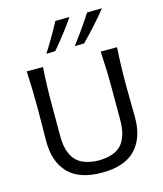

<svg xmlns="http://www.w3.org/2000/svg" viewBox="-139 -1071 1008 1185"><g transform="rotate(-15 365.0 -479.0)"><path d="M279.3 -788.1 221.7 -786.6Q280.3 -877 327.6 -967.8L418.5 -969.2Q363.3 -887.7 279.3 -788.1ZM463.9 -788.1 403.3 -786.6Q478 -885.7 530.8 -967.8L626 -969.2Q561.5 -888.2 463.9 -788.1ZM365.7 11.2Q220.7 11.2 150.9 -61.3Q81.1 -133.8 81.1 -265.1Q81.1 -280.8 82 -354.5Q83 -428.2 83 -474.6Q83 -597.2 76.7 -712.9H180.7Q172.9 -596.2 172.9 -474.6V-273.9Q172.9 -171.9 218 -120.4Q263.2 -68.8 365.7 -66.9Q468.8 -68.8 512.7 -120.1Q556.6 -171.4 556.6 -274.9V-474.6Q556.6 -592.8 549.3 -712.9H653.8Q646.5 -603.5 646.5 -474.6Q646.5 -428.2 647.7 -354.2Q648.9 -280.3 648.9 -265.1Q648.9 -133.8 578.9 -61.3Q508.8 11.2 365.7 11.2Z"/></g></svg>

Font: Commissioner Flair
Style: Regular
Weight: 400
Designer: Kostas Bartsokas
Foundry: Kostas Bartsokas
Version: Version 1.000